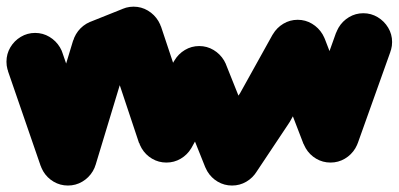

<svg xmlns="http://www.w3.org/2000/svg" viewBox="-57 -488 1215 585"><path d="M-37.3 -300Q-37.3 -276.3 -25.5 -256.3Q-13.7 -236.3 6.3 -224.5Q26.3 -212.7 50 -212.7Q73.7 -212.7 93.7 -224.5Q113.7 -236.3 125.7 -256.3Q137.7 -276.3 137.7 -300Q137.7 -323.7 125.7 -343.7Q113.7 -363.7 93.7 -375.7Q73.7 -387.7 50 -387.7Q26.3 -387.7 6.3 -375.7Q-13.7 -363.7 -25.5 -343.7Q-37.3 -323.7 -37.3 -300Z M132.7 -328.7 -32.7 -271.3 67.3 18.7 232.7 -38.7Z M62.7 -10Q62.7 13.7 74.5 33.7Q86.3 53.7 106.3 65.5Q126.3 77.3 150 77.3Q173.7 77.3 193.7 65.5Q213.7 53.7 225.7 33.7Q237.7 13.7 237.7 -10Q237.7 -33.7 225.7 -53.7Q213.7 -73.7 193.7 -85.7Q173.7 -97.7 150 -97.7Q126.3 -97.7 106.3 -85.7Q86.3 -73.7 74.5 -53.7Q62.7 -33.7 62.7 -10Z M66 -35.3 234 15.3 334 -314.7 166 -365.3Z M162.7 -340Q162.7 -316.3 174.5 -296.3Q186.3 -276.3 206.3 -264.5Q226.3 -252.7 250 -252.7Q273.7 -252.7 293.7 -264.5Q313.7 -276.3 325.7 -296.3Q337.7 -316.3 337.7 -340Q337.7 -363.7 325.7 -383.7Q313.7 -403.7 293.7 -415.7Q273.7 -427.7 250 -427.7Q226.3 -427.7 206.3 -415.7Q186.3 -403.7 174.5 -383.7Q162.7 -363.7 162.7 -340Z M217.7 -421.3 282.3 -258.7 382.3 -298.7 317.7 -461.3Z M262.7 -380Q262.7 -356.3 274.5 -336.3Q286.3 -316.3 306.3 -304.5Q326.3 -292.7 350 -292.7Q373.7 -292.7 393.7 -304.5Q413.7 -316.3 425.7 -336.3Q437.7 -356.3 437.7 -380Q437.7 -403.7 425.7 -423.7Q413.7 -443.7 393.7 -455.7Q373.7 -467.7 350 -467.7Q326.3 -467.7 306.3 -455.7Q286.3 -443.7 274.5 -423.7Q262.7 -403.7 262.7 -380Z M433.3 -408 266.7 -352 366.7 -52 533.3 -108Z M362.7 -80Q362.7 -56.3 374.5 -36.3Q386.3 -16.3 406.3 -4.5Q426.3 7.3 450 7.3Q473.7 7.3 493.7 -4.5Q513.7 -16.3 525.7 -36.3Q537.7 -56.3 537.7 -80Q537.7 -103.7 525.7 -123.7Q513.7 -143.7 493.7 -155.7Q473.7 -167.7 450 -167.7Q426.3 -167.7 406.3 -155.7Q386.3 -143.7 374.5 -123.7Q362.7 -103.7 362.7 -80Z M373.7 -122.7 526.3 -37.3 626.3 -217.3 473.7 -302.7Z M462.7 -260Q462.7 -236.3 474.5 -216.3Q486.3 -196.3 506.3 -184.5Q526.3 -172.7 550 -172.7Q573.7 -172.7 593.7 -184.5Q613.7 -196.3 625.7 -216.3Q637.7 -236.3 637.7 -260Q637.7 -283.7 625.7 -303.7Q613.7 -323.7 593.7 -335.7Q573.7 -347.7 550 -347.7Q526.3 -347.7 506.3 -335.7Q486.3 -323.7 474.5 -303.7Q462.7 -283.7 462.7 -260Z M631.3 -292.3 468.7 -227.7 568.7 22.3 731.3 -42.3Z M562.7 -10Q562.7 13.7 574.5 33.7Q586.3 53.7 606.3 65.5Q626.3 77.3 650 77.3Q673.7 77.3 693.7 65.5Q713.7 53.7 725.7 33.7Q737.7 13.7 737.7 -10Q737.7 -33.7 725.7 -53.7Q713.7 -73.7 693.7 -85.7Q673.7 -97.7 650 -97.7Q626.3 -97.7 606.3 -85.7Q586.3 -73.7 574.5 -53.7Q562.7 -33.7 562.7 -10Z M577.3 -58.3 722.7 38.3 822.7 -111.7 677.3 -208.3Z M662.7 -160Q662.7 -136.3 674.5 -116.3Q686.3 -96.3 706.3 -84.5Q726.3 -72.7 750 -72.7Q773.7 -72.7 793.7 -84.5Q813.7 -96.3 825.7 -116.3Q837.7 -136.3 837.7 -160Q837.7 -183.7 825.7 -203.7Q813.7 -223.7 793.7 -235.7Q773.7 -247.7 750 -247.7Q726.3 -247.7 706.3 -235.7Q686.3 -223.7 674.5 -203.7Q662.7 -183.7 662.7 -160Z M673.7 -202.7 826.3 -117.3 926.3 -297.3 773.7 -382.7Z M762.7 -340Q762.7 -316.3 774.5 -296.3Q786.3 -276.3 806.3 -264.5Q826.3 -252.7 850 -252.7Q873.7 -252.7 893.7 -264.5Q913.7 -276.3 925.7 -296.3Q937.7 -316.3 937.7 -340Q937.7 -363.7 925.7 -383.7Q913.7 -403.7 893.7 -415.7Q873.7 -427.7 850 -427.7Q826.3 -427.7 806.3 -415.7Q786.3 -403.7 774.5 -383.7Q762.7 -363.7 762.7 -340Z M932 -371.3 768 -308.7 868 -48.7 1032 -111.3Z M862.7 -80Q862.7 -56.3 874.5 -36.3Q886.3 -16.3 906.3 -4.5Q926.3 7.3 950 7.3Q973.7 7.3 993.7 -4.5Q1013.7 -16.3 1025.7 -36.3Q1037.7 -56.3 1037.7 -80Q1037.7 -103.7 1025.7 -123.7Q1013.7 -143.7 993.7 -155.7Q973.7 -167.7 950 -167.7Q926.3 -167.7 906.3 -155.7Q886.3 -143.7 874.5 -123.7Q862.7 -103.7 862.7 -80Z M867.3 -109.3 1032.7 -50.7 1132.7 -330.7 967.3 -389.3Z M962.7 -360Q962.7 -336.3 974.5 -316.3Q986.3 -296.3 1006.3 -284.5Q1026.3 -272.7 1050 -272.7Q1073.7 -272.7 1093.7 -284.5Q1113.7 -296.3 1125.7 -316.3Q1137.7 -336.3 1137.7 -360Q1137.7 -383.7 1125.7 -403.7Q1113.7 -423.7 1093.7 -435.7Q1073.7 -447.7 1050 -447.7Q1026.3 -447.7 1006.3 -435.7Q986.3 -423.7 974.5 -403.7Q962.7 -383.7 962.7 -360Z"/></svg>

Font: Linefont Thin
Style: Regular
Weight: 100
Monospace: yes
Version: Version 3.002;gftools[0.9.33]